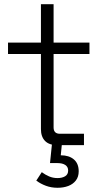

<svg xmlns="http://www.w3.org/2000/svg" viewBox="-20 -688 478 910"><path d="M252 0Q213 0 193.5 -20Q174 -40 174 -76V-432H18V-486H174V-668H234V-486H404V-432H234V-84Q234 -54 264 -54H378V0ZM152 168 178 128Q194 140 212.5 148Q231 156 253 156Q274 156 288.5 147.5Q303 139 303 120Q303 103 289.5 94Q276 85 253 85H217L228 -22H275L268 48Q307 48 330 67.5Q353 87 353 124Q353 150 339.5 167.5Q326 185 303.5 193.5Q281 202 253 202Q223 202 197.5 192.5Q172 183 152 168Z"/></svg>

Font: Space Grotesk Frontify Light
Style: Regular
Weight: 300
Designer: Florian Karsten
Version: Version 2.000